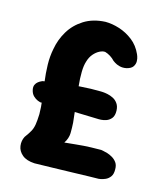

<svg xmlns="http://www.w3.org/2000/svg" viewBox="-100 -723 689 800"><g transform="rotate(15 245.0 -323.0)"><path d="M123 0Q88.2 -1.8 69.6 -17.4Q51 -33 48 -54.8Q45 -76.5 54.8 -95.5Q68.8 -114.5 75.9 -127.4Q83 -140.2 85.9 -157.1Q88.8 -174 89.8 -203Q89.8 -233 85.1 -267.6Q80.5 -302.2 75.8 -338.4Q71 -374.5 70.1 -410.9Q69.2 -447.2 76 -480.5Q83.2 -522 105 -558.6Q126.8 -595.2 164.9 -619.4Q203 -643.5 256.5 -646Q285.5 -646 317 -636Q348.5 -626 375.8 -604.9Q403 -583.8 418.2 -549.5Q418.2 -549.5 421.4 -541.1Q424.5 -532.8 424.9 -520.9Q425.2 -509 418.1 -498.1Q411 -487.2 391.2 -482.2Q375 -478.8 361.1 -482.5Q347.2 -486.2 339 -491.9Q330.8 -497.5 330.8 -497.5Q322.2 -507 310.9 -514.1Q299.5 -521.2 288 -524.5Q277.2 -525.8 263.9 -519Q250.5 -512.2 238.9 -498.8Q227.2 -485.2 221.5 -465.5Q215.2 -446.8 214.8 -418.9Q214.2 -391 217.8 -357.1Q221.2 -323.2 226 -284.8Q230.8 -246.2 234.8 -205.2Q236.2 -183.8 235.8 -160.5Q235.2 -137.2 220.8 -115.8Q249.8 -118.8 268.2 -120.5Q286.8 -122.2 302 -123.5Q317.2 -124.8 334.2 -125.1Q351.2 -125.5 377.2 -125.8Q377.2 -125.8 385 -124.5Q392.8 -123.2 404.4 -119.8Q416 -116.2 427.5 -109.4Q439 -102.5 446.8 -91.5Q454.5 -80.5 454.5 -63.5Q455.2 -42.5 446.8 -31Q438.2 -19.5 426.8 -14.5Q415.2 -9.5 406.8 -8.1Q398.2 -6.8 398.2 -6.8Q386.2 -6.8 355.8 -6Q325.2 -5.2 284.8 -4Q244.2 -2.8 201.5 -1.8Q158.8 -0.8 123 0ZM80.5 -251.8Q79 -251.8 69.4 -255.5Q59.8 -259.2 50 -268.5Q40.2 -277.8 36.8 -294Q34.2 -306.8 38.2 -315.5Q42.2 -324.2 49.2 -329.5Q56.2 -334.8 61.6 -337.1Q67 -339.5 67 -339.5Q98.5 -345.2 139.5 -350.1Q180.5 -355 225.8 -358.4Q271 -361.8 313.8 -360.8Q313.8 -360.8 321.9 -360.4Q330 -360 342.2 -357.5Q354.5 -355 366.6 -348.9Q378.8 -342.8 387.2 -331Q395.8 -319.2 396.5 -300.5Q397.2 -278.5 387.9 -267.1Q378.5 -255.8 365.9 -251.6Q353.2 -247.5 343.9 -247.1Q334.5 -246.8 334.5 -246.8Q292.2 -248 245.6 -249.4Q199 -250.8 156.1 -251.8Q113.2 -252.8 80.5 -251.8Z"/></g></svg>

Font: Sour Gummy Black
Style: Regular
Weight: 900
Version: Version 1.000